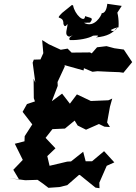

<svg xmlns="http://www.w3.org/2000/svg" viewBox="-20 -953 716 1011"><path d="M544 -308 559 -391 571 -434 551 -425 453 -421 478 -412 385 -456 348 -407 307 -460 253 -420 284 -501 283 -521 321 -603 320 -610 420 -582 422 -594 467 -575 493 -578 555 -575 608 -573 630 -570 676 -626 632 -692 582 -699 541 -710 491 -704 463 -672 454 -677 357 -676 336 -697 300 -691 237 -720 202 -742 208 -673 193 -640 158 -639 152 -623 166 -518 157 -538 158 -436 164 -419 122 -405 99 -364 150 -298 110 -236 109 -209 58 -196 100 -111 50 -59 81 -7 30 -15 113 -4 178 -6C198 8 217 21 235 36L293 32L334 22L396 -32H400L483 35L504 38L503 9L542 -80L582 -98L528 -157L465 -104H431L418 -154L354 -103L334 -102L241 -80L229 -131L272 -172L220 -227L256 -273L322 -276L373 -318L389 -292L433 -270L501 -300L530 -286L559 -284ZM454 -834C476 -862 457 -857 428 -868C426 -828 373 -877 365 -924L359 -927L307 -885C264 -842 312 -876 314 -831C312 -834 318 -798 335 -827C338 -807 314 -767 345 -760C396 -779 331 -760 348 -742C393 -740 448 -751 470 -765C483 -766 513 -769 485 -756C547 -761 575 -781 592 -803C607 -818 581 -775 563 -795C592 -810 597 -807 604 -809C608 -856 595 -902 597 -885L621 -922L545 -933C538 -868 506 -887 516 -884C515 -873 477 -802 422 -833Z"/></svg>

Font: Asimov Aggro
Style: It
Weight: 500
Designer: Google
Version: Version 2.000980; 2014